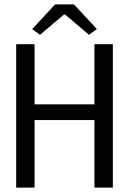

<svg xmlns="http://www.w3.org/2000/svg" viewBox="-20 -858 590 878"><path d="M138 0V-309H412V0H496V-656H412V-381H138V-656H54V0ZM127 -725 163 -699 273 -792H277L387 -699L423 -725L318 -838H232Z"/></svg>

Font: Codetta
Style: Regular
Weight: 400
Italic angle: -11°
Designer: Ulrich Proeller
Foundry: PROSA GmbH
Version: Version 2.00;September 29, 2018;FontCreator 11.5.0.2427 64-b